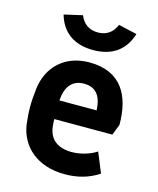

<svg xmlns="http://www.w3.org/2000/svg" viewBox="-110 -797 727 884"><g transform="rotate(15 253.5 -354.5)"><path d="M283 10C342 10 396 -4 444 -36L405 -131C371 -109 327 -97 287 -97C225 -97 179 -125 173 -191C172 -202 171 -213 171 -223H448L468 -275C468 -415 412 -517 261 -517C141 -517 68 -440 55 -338C51 -305 49 -277 49 -249C49 -221 51 -195 55 -163C71 -64 151 10 283 10ZM261 -576C355 -576 412 -622 435 -699L347 -719C331 -681 303 -660 261 -660C219 -660 191 -681 175 -719L88 -699C110 -622 167 -576 261 -576ZM172 -312V-314C176 -374 203 -416 262 -416C329 -416 347 -365 349 -312Z"/></g></svg>

Font: Finlandica SemiBold
Style: Regular
Weight: 600
Designer: Niklas Ekholm, Juho Hiilivirta, Jaakko Suomalainen
Foundry: Helsinki Type Studio
Version: Version 2.000;Glyphs 3.2 (3202)